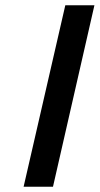

<svg xmlns="http://www.w3.org/2000/svg" viewBox="-20 -712 380 732"><path d="M182 0 340 -692H229L70 0Z"/></svg>

Font: RazerF5 SemiBold
Style: Italic
Weight: 600
Foundry: Razer Inc.
Version: Version 2